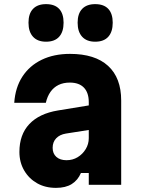

<svg xmlns="http://www.w3.org/2000/svg" viewBox="-20 -895 690 930"><path d="M420 -386V-267L299 -248Q269 -243 252 -225Q235 -207 235 -179Q235 -151 253 -135Q271 -119 302 -119Q332 -119 356 -133.5Q380 -148 395 -172.5Q410 -197 410 -226V-400Q410 -446 386.5 -470.5Q363 -495 318 -495Q287 -495 263.5 -483.5Q240 -472 224.5 -450Q209 -428 202 -397H49Q54 -471 88.5 -524Q123 -577 182 -605.5Q241 -634 319 -634Q440 -634 503.5 -576Q567 -518 567 -408V0H410V-57H372Q357 -22 327.5 -3.5Q298 15 251 15Q199 15 159.5 -7.5Q120 -30 97 -69.5Q74 -109 74 -159Q74 -243 122 -294Q170 -345 261 -360ZM203 -693Q162 -693 140 -717Q118 -741 118 -785Q118 -829 140 -852Q162 -875 203 -875Q245 -875 266.5 -852Q288 -829 288 -785Q288 -741 266.5 -717Q245 -693 203 -693ZM441 -693Q400 -693 378 -717Q356 -741 356 -785Q356 -829 378 -852Q400 -875 441 -875Q483 -875 504.5 -852Q526 -829 526 -785Q526 -741 504.5 -717Q483 -693 441 -693Z"/></svg>

Font: Martian Mono SemiCondensed
Style: Bold
Weight: 700
Width: 4
Designer: Roman Shamin
Foundry: Evil Martians
Version: Version 1.000